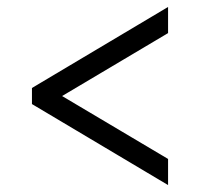

<svg xmlns="http://www.w3.org/2000/svg" viewBox="-20 -574 608 560"><path d="M73.2 -317.4 470.2 -553.7V-477.5L161.1 -293.9L470.2 -110.4V-34.2L73.2 -270.5Z"/></svg>

Font: Proza Libre
Style: Regular
Weight: 400
Designer: Jasper de Waard
Foundry: Jasper de Waard
Version: Version 1.001; ttfautohint (v1.4.1.8-43bc)